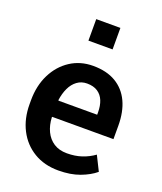

<svg xmlns="http://www.w3.org/2000/svg" viewBox="-142 -854 806 955"><g transform="rotate(20 261.0 -376.0)"><path d="M280.8 10.3Q206.1 10.3 150.6 -23.2Q95.2 -56.6 64.7 -115.7Q34.2 -174.8 34.2 -251V-271.5Q34.2 -348.6 64.2 -408.9Q94.2 -469.2 147 -503.7Q199.7 -538.1 267.1 -538.1Q338.9 -538.1 387.5 -509.3Q436 -480.5 460.9 -427.5Q485.8 -374.5 485.8 -300.3V-230H161.6L160.6 -227.5Q162.6 -186 178 -153.8Q193.4 -121.6 221.9 -103Q250.5 -84.5 291.5 -84.5Q334.5 -84.5 369.6 -96.2Q404.8 -107.9 434.6 -129.4L473.1 -52.2Q441.9 -25.9 393.6 -7.8Q345.2 10.3 280.8 10.3ZM163.6 -316.4H368.2V-329.1Q368.2 -363.8 357.7 -389.9Q347.2 -416 325 -430.7Q302.7 -445.3 268.6 -445.3Q238.8 -445.3 216.3 -428.7Q193.8 -412.1 180.4 -383.5Q167 -355 162.1 -318.8ZM201.2 -647.9V-761.7H329.1V-647.9Z"/></g></svg>

Font: Roboto Slab LO Medium
Style: Regular
Weight: 500
Designer: Google
Version: Version 2.000